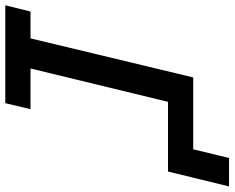

<svg xmlns="http://www.w3.org/2000/svg" viewBox="-122 -766 865 708"><g transform="rotate(90 310.0 -412.5)"><path d="M-24 0 -1 -93H98L242 -693H507L539 -825H644L589 -600H332L209 -93H359L337 0Z"/></g></svg>

Font: Ubuntu Sans Mono Medium
Style: Italic
Weight: 500
Italic angle: -13.5°
Monospace: yes
Designer: Dalton Maag Ltd
Foundry: Dalton Maag Ltd
Version: Version 1.006